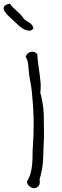

<svg xmlns="http://www.w3.org/2000/svg" viewBox="-44 -960 333 1037"><path d="M193.4 -220.7Q191.4 -162.1 189 -103.5Q186.5 -44.9 169.9 7.8Q170.9 15.6 170.9 21.5Q170.9 36.1 165 43.9Q155.3 55.7 142.6 55.7Q141.6 56.6 140.6 56.6Q127.9 56.6 116.2 46.9Q103.5 38.1 101.6 20.5Q114.3 0 120.6 -22.5Q127 -44.9 129.4 -69.8Q131.8 -94.7 131.8 -120.1Q131.8 -145.5 133.8 -171.9Q137.7 -226.6 137.7 -283.2V-317.4Q135.7 -391.6 127.9 -465.8Q125 -493.2 119.1 -521.5Q113.3 -549.8 111.3 -577.1Q109.4 -599.6 107.4 -617.7Q105.5 -635.7 94.7 -652.3Q96.7 -662.1 104 -669.4Q111.3 -676.8 121.1 -679.7Q125 -680.7 129.9 -680.7Q134.8 -680.7 139.6 -679.7Q149.4 -676.8 157.2 -668Q159.2 -637.7 163.1 -610.4Q167 -583 170.4 -557.1Q173.8 -531.2 175.8 -506.8V-491.2Q175.8 -474.6 173.8 -459Q189.5 -403.3 192.4 -342.8Q193.4 -298.8 193.4 -254.9ZM136.7 -805.7Q125 -793.9 113.3 -793.9Q112.3 -793.9 112.3 -794.9Q98.6 -794.9 85 -802.2Q71.3 -809.6 57.6 -821.8Q43.9 -834 32.2 -845.7Q20.5 -856.4 4.9 -870.6Q-10.7 -884.8 -18.6 -898.4Q-24.4 -906.2 -24.4 -915Q-24.4 -918.9 -22.5 -922.9Q-18.6 -934.6 9.8 -940.4Q16.6 -928.7 26.9 -918.9Q37.1 -909.2 47.4 -899.9Q57.6 -890.6 67.4 -880.9Q77.1 -871.1 85 -858.4Q90.8 -851.6 99.1 -847.2Q107.4 -842.8 115.2 -837.4Q123 -832 128.9 -824.7Q134.8 -817.4 136.7 -805.7Z"/></svg>

Font: Crafty Girls
Style: Regular
Weight: 400
Designer: Crystal Kluge
Foundry: Font Diner, Inc DBA Tart Workshop
Version: Version 1.000